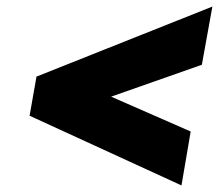

<svg xmlns="http://www.w3.org/2000/svg" viewBox="-20 -560 666 584"><path d="M318 -266 594 -363 626 -540 91 -327 70 -208 532 4 560 -160Z"/></svg>

Font: Jost* 800 Heavy Italic
Style: Italic
Weight: 800
Italic angle: -10°
Version: Version 3.200; ttfautohint (v0.97) -l 8 -r 50 -G 200 -x 14 -